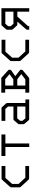

<svg xmlns="http://www.w3.org/2000/svg" viewBox="1223 -1742 470 2956"><g transform="rotate(-90 1458.0 -264.0)"><path d="M380 -475V-416H197L104.5 -312V-213L200 -109H380V-51H189Q177.5 -51 170 -59L59.5 -180Q51.5 -189.5 51.5 -201V-324Q51.5 -336.5 59.5 -345L167.5 -466Q175 -475 185.5 -475Z M534.5 -477H866V-416H727V-49H672.5V-416H534.5Z M1296 -108V-234H1115L1076.5 -190V-153L1114 -108ZM1350 -108H1405V-50H1102.5Q1091 -50 1083.5 -59L1031.5 -121Q1023.5 -129.5 1023.5 -142V-202Q1023.5 -213.5 1031.5 -223L1084.5 -284Q1092 -292 1103.5 -292H1296V-375L1259 -417H1075.5V-476H1270Q1281.5 -476 1289 -467L1342 -407Q1350 -398.5 1350 -387Z M1564 -109V-419H1509.5V-479H1728Q1737.5 -479 1748 -470L1856 -371Q1863 -365.5 1863 -351Q1863 -341.5 1855 -328L1764 -264L1855 -192Q1863 -188.5 1863 -172Q1863 -159 1855 -150L1745 -58Q1734.5 -49 1726 -49H1509.5V-109ZM1715.5 -233H1619V-109H1714.5L1795.5 -172ZM1714.5 -294 1794.5 -353 1716.5 -419H1619V-294Z M2324 -475V-416H2141L2048.5 -312V-213L2144 -109H2324V-51H2133Q2121.5 -51 2114 -59L2003.5 -180Q1995.5 -189.5 1995.5 -201V-324Q1995.5 -336.5 2003.5 -345L2111.5 -466Q2119 -475 2129.5 -475Z M2603.5 -232H2558.5Q2548.5 -232 2540 -241L2486.5 -301Q2478.5 -309.5 2478.5 -322V-387Q2478.5 -399.5 2486.5 -408L2541.5 -470Q2548 -477 2560.5 -477H2810V-49H2756V-232H2681L2533.5 -67V-49H2478.5V-79Q2478.5 -90 2487.5 -100ZM2756 -292V-417H2571.5L2532.5 -374V-334L2570.5 -292Z"/></g></svg>

Font: 3270 Nerd Font Mono SemCond
Style: Regular
Weight: 400
Monospace: yes
Version: Version 3.0.1;Nerd Fonts 3.1.1